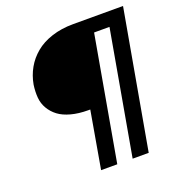

<svg xmlns="http://www.w3.org/2000/svg" viewBox="-126 -799 848 905"><g transform="rotate(-20 298.0 -346.0)"><path d="M338.9 -691.9H589.8L466.8 0H386.2L496.1 -621.1H418.9L309.1 0H228L277.8 -286.1H268.1Q219.7 -286.1 182.1 -296.4Q144.5 -306.6 120.6 -324.7Q96.7 -342.8 81.8 -368.2Q66.9 -393.6 64.5 -423.6Q62 -453.6 66.9 -487.8Q74.7 -531.2 95.5 -567.9Q116.2 -604.5 149.7 -632.3Q183.1 -660.2 231.7 -676Q280.3 -691.9 338.9 -691.9Z"/></g></svg>

Font: SVN-Poppins
Style: Italic
Weight: 400
Italic angle: -10°
Designer: Ninad Kale (Devanagari), Jonny Pinhorn (Latin)
Foundry: Indian Type Foundry
Version: Version 3.002 2017